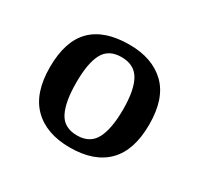

<svg xmlns="http://www.w3.org/2000/svg" viewBox="-85 -823 568 547"><g transform="rotate(30 198.5 -549.5)"><path d="M198 -380Q121 -380 78 -422.5Q35 -465 35 -550Q35 -636 76.5 -677.5Q118 -719 200 -719Q275 -719 318.5 -677.5Q362 -636 362 -550Q362 -465 320 -422.5Q278 -380 198 -380ZM199 -420Q241 -420 258.5 -453Q276 -486 276 -550Q276 -614 258 -645.5Q240 -677 198 -677Q156 -677 139 -645.5Q122 -614 122 -550Q122 -486 139 -453Q156 -420 199 -420Z"/></g></svg>

Font: Noto Serif Georgian
Style: Regular
Weight: 400
Designer: Monotype Design Team, Akaki Razmadze
Foundry: Google LLC
Version: Version 2.002